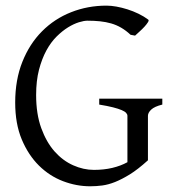

<svg xmlns="http://www.w3.org/2000/svg" viewBox="-20 -650 623 685"><path d="M508.8 -580.1Q512.2 -577.6 507.8 -570.6Q503.4 -563.5 495.4 -554.7Q487.3 -545.9 477.8 -537.4Q468.3 -528.8 461.9 -522.9L445.8 -525.9Q429.7 -541 412.6 -551Q395.5 -561 376.7 -566.4Q357.9 -571.8 336.9 -574Q315.9 -576.2 292 -576.2Q279.8 -576.2 261.5 -570.6Q243.2 -564.9 222.9 -552.5Q202.6 -540 182.1 -519.8Q161.6 -499.5 145.5 -470Q129.4 -440.4 119.1 -401.1Q108.9 -361.8 108.9 -311Q108.9 -243.2 127.2 -192.9Q145.5 -142.6 174.8 -109.6Q204.1 -76.7 241 -60.3Q277.8 -43.9 314.9 -43.9Q350.6 -43.9 380.6 -51Q410.6 -58.1 434.6 -71.3V-236.8Q434.6 -242.2 429.9 -247.3Q425.3 -252.4 413.8 -257.3Q402.3 -262.2 383.1 -267.1Q363.8 -272 334 -276.9V-297.9H559.1V-276.9Q531.2 -270 519.5 -259Q507.8 -248 507.8 -236.8V-78.1Q471.7 -45.4 443.1 -27.8Q414.6 -10.3 390.6 -0.7Q366.7 8.8 345.2 11.7Q323.7 14.6 301.8 14.6Q252.4 14.6 204.6 -3.7Q156.7 -22 118.9 -59.3Q81.1 -96.7 57.6 -152.6Q34.2 -208.5 34.2 -284.2Q34.2 -365.2 59.8 -429.4Q85.4 -493.7 129.9 -538.3Q174.3 -583 233.6 -606.4Q293 -629.9 359.9 -629.9Q376 -629.9 395.3 -626.5Q414.6 -623 434.6 -616.7Q454.6 -610.4 473.9 -601.1Q493.2 -591.8 508.8 -580.1Z"/></svg>

Font: Akkhara
Style: Regular
Weight: 400
Designer: J. Victor Gaultney
Version: Version 1.00 June 13, 2006, initial release